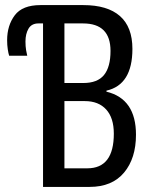

<svg xmlns="http://www.w3.org/2000/svg" viewBox="-20 -734 593 754"><path d="M149 0V-642H131Q104 -642 92 -621.5Q80 -601 80 -571Q80 -552 82.5 -537Q85 -522 87 -515H16Q13 -524 10.5 -540.5Q8 -557 8 -576Q8 -634 38 -674Q68 -714 139 -714H307Q402 -714 451 -671Q500 -628 500 -542Q500 -401 398 -378V-374Q514 -346 514 -205Q514 -112 467 -56Q420 0 332 0ZM307 -408Q363 -408 388.5 -439.5Q414 -471 414 -534Q414 -642 306 -642H233V-408ZM323 -73Q427 -73 427 -209Q427 -271 397 -304Q367 -337 313 -337H233V-73Z"/></svg>

Font: Noto Sans ExtraCondensed
Style: Regular
Weight: 400
Width: 2
Designer: Monotype Design Team
Foundry: Monotype Imaging Inc.
Version: Version 2.013; ttfautohint (v1.8.4.7-5d5b)